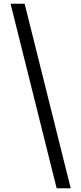

<svg xmlns="http://www.w3.org/2000/svg" viewBox="-20 -852 439 1037"><path d="M286 165H362L113 -832H37Z"/></svg>

Font: Noto Sans Devanagari Extra Condensed
Style: Regular
Weight: 400
Width: 2
Designer: Monotype Design Team
Foundry: Monotype Imaging Inc.
Version: 1.000